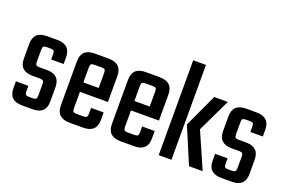

<svg xmlns="http://www.w3.org/2000/svg" viewBox="-88 -971 1908 1272"><g transform="rotate(20 866.0 -334.5)"><path d="M207 -98.1V-179.2Q207 -196.8 200.9 -202.4Q194.8 -208 176.8 -208H126Q33.2 -208 33.2 -295.9V-398.9Q33.2 -487.8 126 -487.8H199.2Q293 -487.8 293 -398.9V-352.1H205.1V-390.1Q205.1 -407.7 199 -413.3Q192.9 -418.9 174.8 -418.9H150.9Q132.8 -418.9 127 -413.3Q121.1 -407.7 121.1 -390.1V-306.2Q121.1 -288.1 127 -282.5Q132.8 -276.9 150.9 -276.9H203.1Q294.9 -276.9 294.9 -188V-87.9Q294.9 0 202.1 0H127.9Q35.2 0 35.2 -87.9V-136.2H123V-98.1Q123 -80.1 128.9 -74.5Q134.8 -68.8 152.8 -68.8H176.8Q194.8 -68.8 200.9 -74.7Q207 -80.6 207 -98.1Z M457.5 -282.2H565.4V-388.2Q565.4 -405.8 559.8 -411.4Q554.2 -417 536.6 -417H487.8Q469.7 -417 463.6 -411.1Q457.5 -405.3 457.5 -388.2ZM462.4 -487.8H560.5Q654.8 -487.8 654.8 -398.9V-215.8H457.5V-100.1Q457.5 -83 463.6 -76.9Q469.7 -70.8 487.8 -70.8H533.7Q551.8 -70.8 557.6 -76.9Q563.5 -83 563.5 -101.1V-141.1H651.9V-87.9Q651.9 0 558.6 0H462.4Q369.6 0 369.6 -87.9V-398.9Q369.6 -487.8 462.4 -487.8Z M817.4 -282.2H925.3V-388.2Q925.3 -405.8 919.7 -411.4Q914.1 -417 896.5 -417H847.7Q829.6 -417 823.5 -411.1Q817.4 -405.3 817.4 -388.2ZM822.3 -487.8H920.4Q1014.6 -487.8 1014.6 -398.9V-215.8H817.4V-100.1Q817.4 -83 823.5 -76.9Q829.6 -70.8 847.7 -70.8H893.6Q911.6 -70.8 917.5 -76.9Q923.3 -83 923.3 -101.1V-141.1H1011.7V-87.9Q1011.7 0 918.5 0H822.3Q729.5 0 729.5 -87.9V-398.9Q729.5 -487.8 822.3 -487.8Z M1091.3 0V-668.9H1181.2V0ZM1401.4 -487.8 1289.6 -254.9 1401.4 0H1305.2L1197.3 -254.9L1305.2 -487.8Z M1611.3 -98.1V-179.2Q1611.3 -196.8 1605.2 -202.4Q1599.1 -208 1581.1 -208H1530.3Q1437.5 -208 1437.5 -295.9V-398.9Q1437.5 -487.8 1530.3 -487.8H1603.5Q1697.3 -487.8 1697.3 -398.9V-352.1H1609.4V-390.1Q1609.4 -407.7 1603.3 -413.3Q1597.2 -418.9 1579.1 -418.9H1555.2Q1537.1 -418.9 1531.2 -413.3Q1525.4 -407.7 1525.4 -390.1V-306.2Q1525.4 -288.1 1531.2 -282.5Q1537.1 -276.9 1555.2 -276.9H1607.4Q1699.2 -276.9 1699.2 -188V-87.9Q1699.2 0 1606.4 0H1532.2Q1439.5 0 1439.5 -87.9V-136.2H1527.3V-98.1Q1527.3 -80.1 1533.2 -74.5Q1539.1 -68.8 1557.1 -68.8H1581.1Q1599.1 -68.8 1605.2 -74.7Q1611.3 -80.6 1611.3 -98.1Z"/></g></svg>

Font: Teko
Style: Regular
Weight: 400
Designer: Manushi Parikh, Jonny Pinhorn
Foundry: Indian Type Foundry
Version: Version 2.000;PS 1.0;hotconv 1.0.79;makeotf.lib2.5.61930